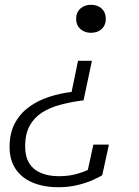

<svg xmlns="http://www.w3.org/2000/svg" viewBox="-20 -575 579 802"><path d="M329 -156Q275 -149 230.5 -137Q186 -125 153.5 -103.5Q121 -82 103 -48Q85 -14 85 37Q85 79 102 106.5Q119 134 151 147.5Q183 161 226 161Q266 161 299 152Q332 143 357 130Q382 117 395 105Q394 111 391 117.5Q388 124 382.5 131Q377 138 368 142.5Q359 147 344 148L370 29H435L407 157Q394 165 367.5 177Q341 189 304 198Q267 207 224 207Q162 207 116 187.5Q70 168 45 130.5Q20 93 20 39Q20 -19 42 -60Q64 -101 101 -128Q138 -155 184 -170Q230 -185 279 -191L306 -321H364ZM298 -496Q298 -523 315.5 -539Q333 -555 360 -555Q388 -555 405 -539Q422 -523 422 -496Q422 -470 405 -454Q388 -438 360 -438Q333 -438 315.5 -454Q298 -470 298 -496Z"/></svg>

Font: Roboto Serif ExtraLight
Style: Italic
Weight: 250
Italic angle: -10°
Designer: Greg Gazdowicz
Foundry: Commercial Type
Version: Version 1.008